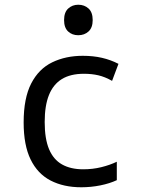

<svg xmlns="http://www.w3.org/2000/svg" viewBox="-20 -782 603 812"><path d="M324 10Q249 10 194 -18.5Q139 -47 109.5 -107.5Q80 -168 80 -264Q80 -367 112 -429Q144 -491 201 -518.5Q258 -546 330 -546Q374 -546 411 -537.5Q448 -529 481 -512L454 -440Q424 -457 396 -463.5Q368 -470 335 -470Q278 -470 241.5 -447.5Q205 -425 187 -380Q169 -335 169 -266Q169 -195 187.5 -151Q206 -107 242.5 -86.5Q279 -66 332 -66Q372 -66 408.5 -75Q445 -84 474 -98V-20Q444 -6 404.5 2Q365 10 324 10ZM311 -633Q285 -633 268 -649Q251 -665 251 -697Q251 -730 268.5 -746Q286 -762 311 -762Q337 -762 354.5 -746Q372 -730 372 -697Q372 -665 354.5 -649Q337 -633 311 -633Z"/></svg>

Font: Noto Sans Mono SemiCondensed
Style: Regular
Weight: 400
Width: 4
Designer: Monotype Design Team
Foundry: Monotype Imaging Inc.
Version: Version 2.010